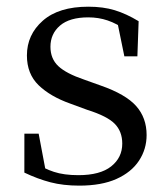

<svg xmlns="http://www.w3.org/2000/svg" viewBox="-20 -551 513 585"><path d="M221.4 14.6Q172.9 14.6 134 4.5Q95.1 -5.6 54.2 -25.1L54.3 -143.7H97.8L121.5 -18.1L84.9 -20.3V-56.3Q113.4 -37.5 144.2 -27.4Q174.9 -17.3 218.7 -17.3Q285.2 -17.3 318.8 -44.1Q352.5 -70.9 352.5 -113.5Q352.5 -150.2 329.8 -173.6Q307.2 -197 245.6 -216.4L193.9 -235.4Q133.2 -257 97.6 -291.4Q62 -325.9 62 -382Q62 -445.2 110.4 -487.9Q158.8 -530.6 249.1 -530.6Q294.4 -530.6 329.5 -519.9Q364.7 -509.2 402.4 -486.4L398.6 -379.4H358.9L335.1 -495.5L366.5 -490.1V-457.8Q335.7 -479.4 307.9 -488.7Q280.2 -498.1 249.1 -498.1Q192.1 -498.1 162.9 -473.1Q133.7 -448 133.7 -408.5Q133.7 -372 157.7 -349.5Q181.6 -327 236.5 -308.4L286.8 -290.4Q362.6 -264 394.7 -228.1Q426.7 -192.1 426.7 -139.6Q426.7 -96.6 403.5 -61.4Q380.3 -26.2 334.9 -5.8Q289.5 14.6 221.4 14.6Z"/></svg>

Font: Noto Serif SC
Style: Regular
Weight: 200
Designer: Ryoko NISHIZUKA 西塚涼子 (kana & ideographs); Frank Grießhammer (Latin, Greek & Cyrillic); Wenlong ZHANG 张文龙 (bopomofo); San
Foundry: Adobe
Version: Version 2.001;hotconv 1.1.0;makeotfexe 2.6.0